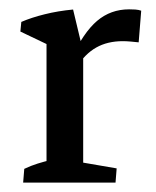

<svg xmlns="http://www.w3.org/2000/svg" viewBox="-20 -389 332 409"><path d="M79.1 -2.9V-315.4L157.2 -290.5V-2.9ZM29.3 0 31.7 -29.3Q45.9 -36.1 60.1 -40.5Q74.2 -44.9 88.4 -48.3L79.1 -12.7V-79.1H157.2V-12.7L149.4 -43.9L228.5 -30.3L226.1 0ZM141.6 -244.1 131.8 -263.7Q157.7 -319.8 186.8 -344.5Q215.8 -369.1 254.9 -369.1Q261.2 -369.1 268.3 -368.7Q275.4 -368.2 280.8 -366.2L275.4 -298.8Q267.6 -299.8 258.3 -300.5Q249 -301.3 241.7 -301.3Q209 -301.3 185.1 -287.8Q161.1 -274.4 141.6 -244.1ZM79.1 -248.5V-311L90.8 -289.6L23.4 -321.8L25.4 -342.3Q46.9 -351.6 75.2 -358.6Q103.5 -365.7 135.7 -368.7L154.3 -291Z"/></svg>

Font: Markazi Text
Style: Regular
Weight: 400
Designer: Borna Izadpanah (Arabic designer), Fiona Ross (Arabic design director) and Florian Runge (Latin designer)
Foundry: Borna Izadpanah and Florian Runge
Version: Version 1.000